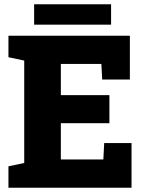

<svg xmlns="http://www.w3.org/2000/svg" viewBox="-20 -878 679 898"><path d="M19.5 0V-100.1L93.3 -115.7V-594.7L19.5 -610.4V-710.9H587.4V-505.9H458L454.1 -579.1H264.6V-433.1H491.7V-301.8H264.6V-132.3H463.4L467.3 -209H595.2V0ZM139.6 -762.7V-857.9H499.5V-762.7Z"/></svg>

Font: Roboto Slab Black
Style: Regular
Weight: 900
Designer: Google
Version: Version 2.000; ttfautohint (v1.8.1.43-b0c9)